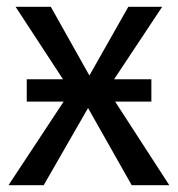

<svg xmlns="http://www.w3.org/2000/svg" viewBox="-20 -547 525 567"><path d="M480 0H369L240 -228L109 0H5L168 -247H59V-313H166L26 -527H130L244 -324L359 -527H459L317 -313H427V-247H320Z"/></svg>

Font: Trujillo
Style: Regular
Weight: 400
Designer: Fira Sans original fonts by bBox Type GmbH, Carrois Corporate GbR, & Edenspiekermann AG / Changes by Cristiano Sobral
Foundry: Fira Sans original fonts by bBox Type GmbH, Carrois Corporate GbR, & Edenspiekermann AG / Changes by Cristiano Sobral
Version: Version 4.301;October 17, 2021;FontCreator 14.0.0.2814 64-bi